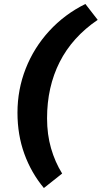

<svg xmlns="http://www.w3.org/2000/svg" viewBox="-20 -756 512 967"><path d="M201 191Q137 114 102.5 18.5Q68 -77 68 -188Q68 -305 109.5 -410.5Q151 -516 228 -600Q305 -684 410 -736L472 -656Q344 -569 280.5 -443.5Q217 -318 217 -160Q217 -79 237 -9.5Q257 60 293 118Z"/></svg>

Font: Work Sans
Style: Bold Italic
Weight: 700
Italic angle: -13°
Designer: Wei Huang
Foundry: Wei Huang
Version: Version 2.010; ttfautohint (v1.8.3)